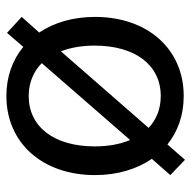

<svg xmlns="http://www.w3.org/2000/svg" viewBox="-19 -565 600 602"><g transform="rotate(-90 281.0 -264.0)"><path d="M281 12C428 12 529 -101 529 -266C529 -335 511 -395 480 -441L529 -496L479 -542L435 -491C394 -525 341 -544 281 -544C134 -544 33 -431 33 -266C33 -196 52 -134 84 -88L33 -30L81 16L129 -39C170 -6 222 12 281 12ZM281 -60C241 -60 208 -73 181 -98L421 -373C433 -342 439 -307 439 -267C439 -140 378 -60 281 -60ZM123 -267C123 -394 184 -474 281 -474C322 -474 358 -459 384 -433L143 -156C130 -187 123 -224 123 -267Z"/></g></svg>

Font: Ronzino
Style: Regular
Weight: 400
Designer: Nunzio Mazzaferro
Foundry: Collletttivo
Version: Version 1.000;Glyphs 3.3 (3337)